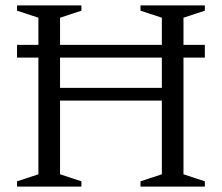

<svg xmlns="http://www.w3.org/2000/svg" viewBox="-20 -690 820 710"><path d="M202 -45.5 281 -19.5V0H43V-19.5L122 -45.5V-624.5L43 -650.5V-670H281V-650.5L202 -624.5ZM658.5 -45.5 737.5 -19.5V0H499.5V-19.5L578.5 -45.5V-624.5L499.5 -650.5V-670H737.5V-650.5L658.5 -624.5ZM43 -477V-524H737.5V-477ZM152 -318V-365H628.5V-318Z"/></svg>

Font: Newsreader Text
Style: Regular
Weight: 400
Designer: Hugues Gentile
Foundry: Production Type
Version: Version 1.001